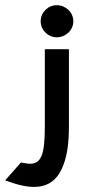

<svg xmlns="http://www.w3.org/2000/svg" viewBox="-131 -641 330 741"><path d="M-111 55 -97 60C-5 93 79 96 115 -8C128 -43 135 -90 135 -153V-451H42V-153C42 -46 29 -9 -16 -9C-25 -9 -39 -12 -50 -14ZM26 -559C26 -525 54 -497 88 -497C122 -497 152 -524 152 -559C152 -594 122 -621 88 -621C54 -621 26 -593 26 -559Z"/></svg>

Font: Charger Sport
Style: Bd
Weight: 700
Designer: Jasper
Foundry: Cannot Into Space Fonts
Version: Version 1.1